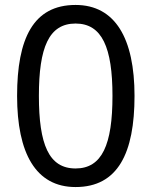

<svg xmlns="http://www.w3.org/2000/svg" viewBox="-20 -745 612 775"><path d="M523 -358C523 -590 445 -725 285 -725C114 -725 49 -589 49 -358C49 -127 124 10 285 10C456 10 523 -127 523 -358ZM137 -358C137 -553 177 -650 285 -650C392 -650 434 -553 434 -358C434 -161 392 -65 285 -65C177 -65 137 -162 137 -358Z"/></svg>

Font: Noto Sans Tifinagh Agraw Imazighen
Style: Regular
Weight: 400
Designer: JamraPatel
Foundry: JamraPatel LLC
Version: Version 2.006